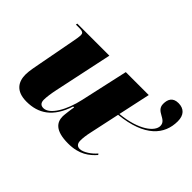

<svg xmlns="http://www.w3.org/2000/svg" viewBox="-121 -883 1148 1148"><g transform="rotate(45 453.0 -309.0)"><path d="M536 10C629 10 677 -29 712 -69L706 -76C682 -47 638 -16 608 -16C586 -16 575 -30 575 -55C575 -76 578 -101 585 -132L626 -323C831 -344 906 -436 906 -548C906 -600 879 -628 832 -628C784 -628 770 -597 770 -560C770 -496 852 -510 852 -454C852 -409 780 -347 628 -332L672 -536H478L411 -234C388 -128 335 -35 282 -35C260 -35 248 -47 248 -73C248 -95 253 -131 261 -168L339 -536H68L66 -526H91C129 -526 132 -517 132 -499C132 -488 129 -473 123 -440L80 -212C74 -178 64 -135 64 -102C64 -43 92 9 183 9C282 9 359 -38 401 -168H409C406 -158 398 -95 398 -83C398 -33 426 10 536 10Z"/></g></svg>

Font: Noto Serif Display Black
Style: Italic
Weight: 900
Italic angle: -12°
Designer: Monotype Design Team
Foundry: Monotype Imaging Inc.
Version: Version 2.009